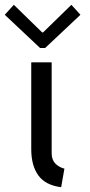

<svg xmlns="http://www.w3.org/2000/svg" viewBox="-26 -780 380 808"><path d="M105.5 -152.3V-517.6H191.4V-135.7Q191.4 -107.4 207 -91.6Q222.7 -75.7 245.1 -70.3L231.4 7.8Q165.5 -0.5 135.5 -41.7Q105.5 -83 105.5 -152.3ZM151.4 -643.6H155.3L274.4 -759.8L312.5 -717.8L164.1 -578.1H142.6L-5.9 -717.8L32.2 -759.8Z"/></svg>

Font: Reddit Sans Strawberry
Style: Regular
Weight: 400
Designer: Stephen Hutchings
Foundry: Reddit
Version: Version 1.013